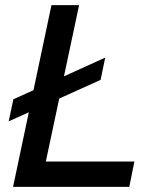

<svg xmlns="http://www.w3.org/2000/svg" viewBox="-20 -730 624 750"><path d="M31 0 181 -710H289L159 -99H505L485 0ZM14 -256 32 -342 391 -505 373 -418Z"/></svg>

Font: Geist Medium
Style: Italic
Weight: 500
Italic angle: -12°
Designer: Basement.studio, Andrés Briganti, Mateo Zaragoza
Foundry: Basement.studio, Vercel, Andrés Briganti, Guido Ferreyra, Mateo Zaragoza
Version: Version 1.500; ttfautohint (v1.8.4.7-5d5b)